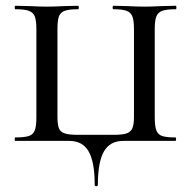

<svg xmlns="http://www.w3.org/2000/svg" viewBox="-20 -488 663 665"><path d="M220 0H33Q31 0 31 -6Q31 -12 33 -12Q65 -12 80 -17Q95 -22 100.5 -36.5Q106 -51 106 -81V-387Q106 -417 100.5 -431Q95 -445 80 -450.5Q65 -456 33 -456Q31 -456 31 -462Q31 -468 33 -468L80 -467Q118 -465 142 -465Q167 -465 205 -467L250 -468Q253 -468 253 -462Q253 -456 250 -456Q219 -456 204 -450.5Q189 -445 184 -431Q179 -417 179 -387V-83Q179 -57 184 -44Q189 -31 204 -26Q219 -21 250 -21H373Q404 -21 418.5 -26Q433 -31 438.5 -44Q444 -57 444 -83V-387Q444 -417 438.5 -431Q433 -445 418.5 -450.5Q404 -456 373 -456Q370 -456 370 -462Q370 -468 373 -468L417 -467Q457 -465 481 -465Q503 -465 543 -467L589 -468Q591 -468 591 -462Q591 -456 589 -456Q557 -456 542 -450.5Q527 -445 521.5 -431Q516 -417 516 -387V-81Q516 -51 521.5 -36.5Q527 -22 541.5 -17Q556 -12 587 -12Q590 -12 590 -6Q590 0 587 0H407Q361 0 340 36.5Q319 73 319 152Q319 157 313.5 157Q308 157 308 152Q308 73 287 36.5Q266 0 220 0Z"/></svg>

Font: Cormorant SC Medium
Style: Regular
Weight: 500
Designer: Christian Thalmann (Catharsis Fonts)
Foundry: Catharsis Fonts
Version: Version 4.000